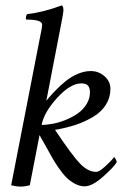

<svg xmlns="http://www.w3.org/2000/svg" viewBox="-20 -689 489 714"><path d="M317.4 -424.8Q346.7 -424.8 368.7 -405.5Q390.6 -386.2 390.6 -358.4Q390.6 -326.2 374 -299.8Q357.4 -273.4 327.9 -255.4Q298.3 -237.3 262.9 -225.3Q227.5 -213.4 184.6 -206.1Q249 -109.9 278.3 -79.8Q307.6 -49.8 337.9 -49.8Q348.6 -49.8 370.6 -69.6Q392.6 -89.4 404.3 -104.5Q406.2 -104.5 410.2 -97.2Q414.1 -89.8 414.1 -85.9Q403.8 -67.9 363.3 -32Q322.8 3.9 294.9 3.9Q276.4 3.9 258.3 -5.9Q240.2 -15.6 226.6 -29.3Q212.9 -43 197.5 -65.4Q182.1 -87.9 172.4 -105.5Q162.6 -123 148.4 -148.7Q134.3 -174.3 127 -186.5L90.8 0Q72.8 4.9 56.6 4.9Q41 4.9 21.5 0L127.9 -545.9Q136.7 -585.4 136.7 -597.7Q136.7 -616.2 77.1 -616.2Q75.2 -619.1 76.7 -626.5Q78.1 -633.8 81.1 -636.7Q134.8 -641.6 210 -668.9Q215.8 -665.5 215.8 -650.4Q215.8 -640.6 203.1 -577.1L152.3 -314.5L163.1 -327.1Q173.8 -339.8 189 -355.2Q204.1 -370.6 223.9 -387Q243.7 -403.3 268.8 -414.1Q293.9 -424.8 317.4 -424.8ZM282.2 -378.9Q241.7 -378.9 192.9 -325.4Q144 -272 134.8 -224.6Q155.3 -224.6 178.7 -229.2Q202.1 -233.9 226.3 -243.9Q250.5 -253.9 270 -267.8Q289.6 -281.7 302 -302Q314.5 -322.3 314.5 -345.7Q314.5 -361.3 307.6 -370.1Q300.8 -378.9 282.2 -378.9Z"/></svg>

Font: Amiri
Style: Slanted
Weight: 400
Italic angle: 9°
Designer: Khaled Hosny
Version: Version 000.107